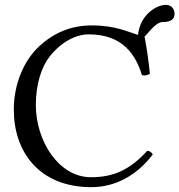

<svg xmlns="http://www.w3.org/2000/svg" viewBox="-20 -763 741 793"><path d="M665 -743C628 -743 559 -704 550 -619C508 -631 459 -658 358 -658C273 -658 202 -627 143 -573C77 -512 37 -414 37 -310C37 -136 142 10 357 10C454 10 543 -36 611 -125C606 -134 599 -140 588 -140C517 -62 449 -31 356 -31C221 -31 128 -183 128 -329C128 -415 151 -487 187 -532C237 -593 295 -621 347 -621C485 -621 540 -539 566 -453C578 -449 588 -452 599 -458C594 -510 587 -558 577 -613C583 -613 621 -672 651 -672C674 -672 701 -676 701 -707C701 -719 693 -743 665 -743Z"/></svg>

Font: Libertinus Math
Style: Regular
Weight: 400
Designer: Philipp H. Poll, Khaled Hosny
Foundry: Caleb Maclennan
Version: Version 7.050;RELEASE